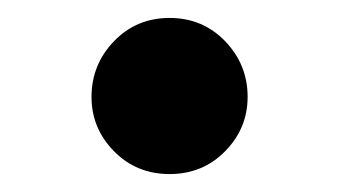

<svg xmlns="http://www.w3.org/2000/svg" viewBox="-20 -177 378 214"><path d="M169 17Q132 17 107 -8.5Q82 -34 82 -69Q82 -105 107 -131Q132 -157 169 -157Q206 -157 231 -131Q256 -105 256 -69Q256 -34 231 -8.5Q206 17 169 17Z"/></svg>

Font: Noto Serif TC ExtraLight ExtraBold
Style: Regular
Weight: 800
Version: Version 2.002-H1;hotconv 1.1.0;makeotfexe 2.6.0